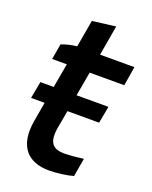

<svg xmlns="http://www.w3.org/2000/svg" viewBox="-127 -723 630 798"><g transform="rotate(20 188.0 -324.0)"><path d="M188 5C223 5 268 -1 295 -9L309 -90C289 -87 248 -83 225 -83C178 -83 150 -101 163 -176L177 -253H317L331 -328H190L209 -435H362L376 -520H224L247 -653L144 -640L123 -520C100 -518 73 -511 55 -504L43 -435H108L89 -328H30L16 -253H76L61 -167C41 -48 97 5 188 5Z"/></g></svg>

Font: Fixel Text 20240404 Medium
Style: Italic
Weight: 500
Width: 4
Italic angle: -10°
Designer: AlfaBravo + MacPaw
Foundry: Kyrylo Tkachov, Marchela Mozhyna, Serhii Makarenko, Maria Weinstein, Zakhar Kryvoshyya
Version: Version 1.211;Glyphs 3.2 (3225)